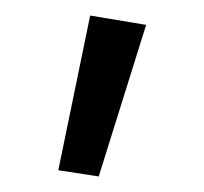

<svg xmlns="http://www.w3.org/2000/svg" viewBox="-20 -731 263 247"><path d="M55 -512 96 -711 168 -699 107 -504Z"/></svg>

Font: Ysabeau Infant
Style: Regular
Weight: 400
Designer: Christian Thalmann (Catharsis Fonts)
Version: Version 0.003